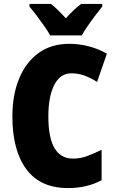

<svg xmlns="http://www.w3.org/2000/svg" viewBox="-20 -947 590 977"><path d="M343 -574Q287 -574 256.5 -515.5Q226 -457 226 -354Q226 -140 351 -140Q390 -140 425.5 -153.5Q461 -167 497 -185V-30Q423 10 326 10Q185 10 114 -86Q43 -182 43 -355Q43 -464 77.5 -547.5Q112 -631 176.5 -677.5Q241 -724 333 -724Q381 -724 429 -712Q477 -700 524 -674L474 -530Q443 -550 411 -562Q379 -574 343 -574ZM235 -767Q225 -786 205.5 -814Q186 -842 165.5 -869Q145 -896 130 -913V-927H239Q257 -913 275 -895.5Q293 -878 315 -854Q337 -878 356 -896Q375 -914 393 -927H500V-913Q485 -895 465 -868.5Q445 -842 426.5 -815Q408 -788 396 -767Z"/></svg>

Font: Noto Sans Thai Cond Blk
Style: Regular
Weight: 900
Width: 3
Designer: Monotype Design Team
Foundry: Monotype Imaging Inc.
Version: Version 2.002; ttfautohint (v1.8.4.7-5d5b)